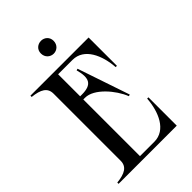

<svg xmlns="http://www.w3.org/2000/svg" viewBox="-255 -977 1078 1078"><g transform="rotate(-45 284.5 -438.0)"><path d="M334 -675C427 -675 470 -574 477 -475H487V-700H25V-690C90 -683 125 -664 125 -616V-84C125 -36 90 -17 25 -10V0H487V-225H477C470 -126 427 -25 334 -25H220V-475H234C305 -475 385 -381 414 -307L424 -310L319 -620L309 -617C331 -536 314 -500 234 -500H220V-675ZM335 -826C335 -857 311 -876 285 -876C258 -876 234 -857 234 -826C234 -794 258 -774 285 -774C311 -774 335 -794 335 -826Z"/></g></svg>

Font: Sprat Condesed
Style: Regular
Weight: 400
Width: 3
Designer: Ethan Nakache
Foundry: Collletttivo
Version: Version 2.000;Glyphs 3.2 (3217)